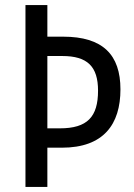

<svg xmlns="http://www.w3.org/2000/svg" viewBox="-20 -734 527 754"><path d="M453 -383C453 -519 384 -590 228 -590H166V-714H80V0H166V-154H223C387 -154 453 -246 453 -383ZM215 -230H166V-514H225C323 -514 365 -473 365 -378C365 -275 323 -230 215 -230Z"/></svg>

Font: Noto Sans Ethiopic Condensed
Style: Regular
Weight: 400
Width: 3
Designer: Monotype Design Team
Foundry: Monotype Imaging Inc.
Version: Version 2.102